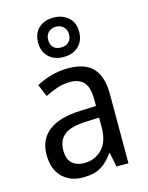

<svg xmlns="http://www.w3.org/2000/svg" viewBox="-122 -890 753 976"><g transform="rotate(-15 254.0 -402.0)"><path d="M261 -546Q350 -546 391.5 -501Q433 -456 433 -364V0H370L355 -75H352Q322 -32 286.5 -11Q251 10 193 10Q124 10 83 -32Q42 -74 42 -149Q42 -229 98.5 -273Q155 -317 269 -321L349 -324V-357Q349 -422 324.5 -449Q300 -476 253 -476Q218 -476 184.5 -465Q151 -454 120 -438L93 -502Q127 -521 170 -533.5Q213 -546 261 -546ZM281 -260Q198 -257 164 -229Q130 -201 130 -149Q130 -103 153.5 -81Q177 -59 216 -59Q274 -59 311.5 -98Q349 -137 349 -213V-263ZM256 -607Q207 -607 177.5 -635Q148 -663 148 -711Q148 -759 177.5 -786.5Q207 -814 256 -814Q302 -814 333 -787Q364 -760 364 -712Q364 -663 334 -635Q304 -607 256 -607ZM256 -657Q280 -657 295.5 -671.5Q311 -686 311 -711Q311 -736 295.5 -751Q280 -766 256 -766Q232 -766 216.5 -751Q201 -736 201 -711Q201 -686 215 -671.5Q229 -657 256 -657Z"/></g></svg>

Font: Noto Sans Ethiopic SemCond
Style: Regular
Weight: 400
Width: 4
Designer: Monotype Design Team
Foundry: Monotype Imaging Inc.
Version: Version 2.102; ttfautohint (v1.8.4.7-5d5b)